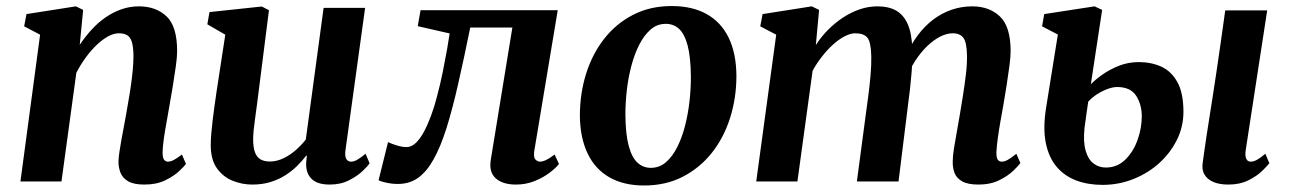

<svg xmlns="http://www.w3.org/2000/svg" viewBox="-20 -586 4162 620"><path d="M237.5 -441.5Q255 -467.5 275.8 -490.2Q296.5 -513 320.8 -529.8Q345 -546.5 372 -556Q399 -565.5 428.5 -565.5Q483.5 -565.5 517.8 -533.2Q552 -501 552 -420.5Q552 -403 547.8 -372.2Q543.5 -341.5 538 -307.8Q532.5 -274 527.5 -246.5Q523.5 -221.5 518.2 -193.5Q513 -165.5 509.2 -139.5Q505.5 -113.5 505 -93.5Q505 -76 510 -70Q515 -64 522 -64Q530.5 -64 540.8 -69.2Q551 -74.5 567.5 -87L580.5 -56.5Q575.5 -49.5 558.2 -33.2Q541 -17 513 -3.5Q485 10 446.5 10Q412 10 394 -0.5Q376 -11 369.2 -28Q362.5 -45 362.5 -64.5Q363 -77 365.5 -94.8Q368 -112.5 371.8 -133.2Q375.5 -154 379.8 -176Q384 -198 387.5 -218Q391 -239 395.2 -262.8Q399.5 -286.5 403 -311.8Q406.5 -337 408.8 -361Q411 -385 411 -406.5Q410.5 -435 405.8 -450.5Q401 -466 390.8 -472.2Q380.5 -478.5 364 -478.5Q347 -478.5 328.5 -468.2Q310 -458 291.8 -440.5Q273.5 -423 256.8 -400Q240 -377 226.5 -351L178.5 0H46L109.5 -474L58 -501L65.5 -540.5L225 -565.5L248.5 -554Z M794.5 10Q762.5 10 732 -2Q701.5 -14 681.2 -41.5Q661 -69 660.5 -116Q660.5 -133.5 662.2 -154.5Q664 -175.5 666.8 -198.8Q669.5 -222 673 -245.8Q676.5 -269.5 679.5 -291.5L707.5 -474L649.5 -507.5L656.5 -547L825.5 -565L848.5 -553L815 -289Q812.5 -267.5 809.5 -245.8Q806.5 -224 803.8 -204Q801 -184 799.2 -166.8Q797.5 -149.5 797.5 -136.5Q797.5 -109.5 803.5 -93.8Q809.5 -78 821.5 -71.2Q833.5 -64.5 851.5 -64.5Q873.5 -64.5 895 -74.8Q916.5 -85 935 -101.2Q953.5 -117.5 967.5 -135.5L1025 -560.5H1159L1095.5 -100.5Q1093 -81.5 1098.2 -72.8Q1103.5 -64 1113.5 -64Q1122.5 -64 1132.5 -69.5Q1142.5 -75 1160.5 -89.5L1173.5 -59Q1168.5 -50.5 1151.2 -34Q1134 -17.5 1107 -3.8Q1080 10 1045 10Q1008 10 989.8 -5.2Q971.5 -20.5 969 -46.5Q968.5 -49 968.5 -53.2Q968.5 -57.5 968.8 -62.5Q969 -67.5 969.8 -72.8Q970.5 -78 971 -82.5L969 -83.5Q956 -66.5 939 -49.8Q922 -33 900.5 -19.5Q879 -6 852.8 2Q826.5 10 794.5 10Z M1705.5 -100Q1702 -78 1709 -71Q1716 -64 1723.5 -64Q1732 -64 1743.2 -69.2Q1754.5 -74.5 1771 -87L1785 -56.5Q1776 -44.5 1755.5 -28.8Q1735 -13 1706.8 -1.5Q1678.5 10 1646 10Q1603.5 10 1580.8 -10.2Q1558 -30.5 1565 -71L1634.5 -497H1498.5Q1478 -396.5 1459.5 -315Q1441 -233.5 1421.8 -172.2Q1402.5 -111 1379.5 -70.5Q1358.5 -32.5 1330.8 -12.2Q1303 8 1264.5 8Q1246 8 1226.8 3.8Q1207.5 -0.5 1202.5 -4L1233 -127Q1237 -125 1247 -121.2Q1257 -117.5 1269 -114.2Q1281 -111 1292.5 -111Q1308.5 -111 1322.5 -124.2Q1336.5 -137.5 1348.8 -160.2Q1361 -183 1371.8 -212Q1382.5 -241 1390.5 -272Q1401.5 -313 1409.8 -353.8Q1418 -394.5 1423.8 -427.5Q1429.5 -460.5 1432 -478L1329 -501.5L1338 -553H1781Z M2148.5 -566.5Q2215.5 -566.5 2262 -540.5Q2308.5 -514.5 2333 -464.2Q2357.5 -414 2358 -341Q2358 -270.5 2338 -206.5Q2318 -142.5 2279.2 -93.2Q2240.5 -44 2185.2 -15.5Q2130 13 2060 13Q1994.5 13 1948.2 -13.2Q1902 -39.5 1877.8 -89.8Q1853.5 -140 1852.5 -211.5Q1852.5 -283.5 1872.5 -347.5Q1892.5 -411.5 1931 -460.8Q1969.5 -510 2024.5 -538.2Q2079.5 -566.5 2148.5 -566.5ZM2130 -509Q2102 -509 2080.8 -490.5Q2059.5 -472 2044 -441.2Q2028.5 -410.5 2018.5 -372.2Q2008.5 -334 2004 -293.8Q1999.5 -253.5 1999.5 -216.5Q2000 -152.5 2010.2 -114.8Q2020.5 -77 2038.8 -60.5Q2057 -44 2081.5 -44Q2109.5 -44 2130.5 -62.2Q2151.5 -80.5 2167 -111.2Q2182.5 -142 2192.2 -180.2Q2202 -218.5 2206.5 -259Q2211 -299.5 2211 -337Q2210.5 -401.5 2200.5 -439Q2190.5 -476.5 2172.8 -492.8Q2155 -509 2130 -509Z M2625 -554 2614.5 -440.5Q2631 -466.5 2653.2 -489Q2675.5 -511.5 2701.5 -528.8Q2727.5 -546 2755.8 -555.8Q2784 -565.5 2813.5 -565.5Q2849.5 -565.5 2873.8 -551.8Q2898 -538 2911.2 -508Q2924.5 -478 2926 -427.5Q2926.5 -420.5 2926.2 -412.5Q2926 -404.5 2925.5 -396Q2925 -387.5 2924 -379L2905 -405Q2921.5 -442.5 2943.8 -472.2Q2966 -502 2993.5 -522.8Q3021 -543.5 3052.8 -554.5Q3084.5 -565.5 3120 -565.5Q3174.5 -565.5 3209 -532.8Q3243.5 -500 3243.5 -420.5Q3243.5 -403 3239.5 -372.5Q3235.5 -342 3230.2 -308.2Q3225 -274.5 3220 -246.5Q3215.5 -221.5 3210.5 -193.5Q3205.5 -165.5 3202 -139.5Q3198.5 -113.5 3197.5 -93.5Q3197.5 -76 3202.2 -70Q3207 -64 3214.5 -64Q3224 -64 3234.2 -69.8Q3244.5 -75.5 3262 -89.5L3275 -59.5Q3269.5 -51.5 3252.5 -35Q3235.5 -18.5 3207 -4.2Q3178.5 10 3139.5 10Q3105 10 3086.8 -0.5Q3068.5 -11 3062.2 -28Q3056 -45 3056.5 -64Q3056.5 -81 3060.5 -106.8Q3064.5 -132.5 3070 -161.8Q3075.5 -191 3080 -219Q3084.5 -246.5 3089.8 -279.2Q3095 -312 3099 -345Q3103 -378 3102.5 -406.5Q3102 -449 3091 -463.8Q3080 -478.5 3056.5 -478.5Q3037 -478.5 3015.5 -467.5Q2994 -456.5 2973 -436Q2952 -415.5 2934.2 -387.8Q2916.5 -360 2904.5 -326.5L2926.5 -403.5Q2926 -380.5 2923.8 -353.2Q2921.5 -326 2918.5 -298.2Q2915.5 -270.5 2912 -246L2881.5 0H2747L2776 -218Q2780 -246 2784.2 -278.8Q2788.5 -311.5 2791.2 -344Q2794 -376.5 2793.5 -404.5Q2792.5 -450.5 2780.8 -464.5Q2769 -478.5 2742 -478.5Q2726.5 -478.5 2708 -469Q2689.5 -459.5 2670.8 -442.8Q2652 -426 2634.8 -404Q2617.5 -382 2604 -357.5L2555 0H2422L2486.5 -474L2435 -501L2442.5 -540.5L2601.5 -565.5Z M3946.5 10Q3918 10 3898.5 1.8Q3879 -6.5 3869.8 -21.8Q3860.5 -37 3863.5 -58.5Q3865.5 -73.5 3868.5 -94.8Q3871.5 -116 3875.5 -143Q3879.5 -170 3884.8 -202.8Q3890 -235.5 3896 -274Q3902 -312.5 3908.5 -356.2Q3915 -400 3922 -449.2Q3929 -498.5 3936.5 -552.5H4072L4002.5 -100.5Q4000 -82 4004.5 -73Q4009 -64 4018.5 -64Q4028 -64 4038.8 -69.8Q4049.5 -75.5 4066 -89.5L4079 -59Q4073.5 -51.5 4056.5 -34.8Q4039.5 -18 4011.8 -4Q3984 10 3946.5 10ZM3540.5 11Q3493.5 11 3455.5 -3.2Q3417.5 -17.5 3392 -47.5Q3366.5 -77.5 3357 -124.8Q3347.5 -172 3358 -238L3396 -474.5L3345 -501L3352 -540.5L3514.5 -565.5L3539 -554L3502.5 -314Q3517 -329 3540.5 -345.5Q3564 -362 3593.8 -373.8Q3623.5 -385.5 3657.5 -385.5Q3697.5 -385.5 3730 -370.8Q3762.5 -356 3782 -320.8Q3801.5 -285.5 3801.5 -225Q3801.5 -177 3780.5 -134.5Q3759.5 -92 3723.2 -59.2Q3687 -26.5 3639.8 -7.8Q3592.5 11 3540.5 11ZM3551 -45Q3587.5 -45 3613.5 -70.2Q3639.5 -95.5 3653.2 -133.8Q3667 -172 3667 -210Q3667 -248.5 3648.8 -276.8Q3630.5 -305 3587.5 -305Q3574 -305 3556.8 -298.8Q3539.5 -292.5 3522.8 -281.8Q3506 -271 3494 -257.5Q3491 -236 3487.8 -214.5Q3484.5 -193 3482 -172Q3477.5 -127.5 3485.8 -99.2Q3494 -71 3511.2 -58Q3528.5 -45 3551 -45Z"/></svg>

Font: Merriweather 24pt
Style: Bold Italic
Weight: 700
Italic angle: -7.8°
Designer: Eben Sorkin
Foundry: Eben Sorkin
Version: Version 2.101